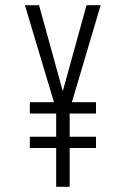

<svg xmlns="http://www.w3.org/2000/svg" viewBox="-20 -720 490 740"><path d="M196.5 0V-149.5H95V-193H196.5V-282.5H95V-326H188L76 -700H130.5L222 -368.5L313.5 -700H368L257 -326H350V-282.5H248.5V-193H350V-149.5H248.5V0Z"/></svg>

Font: League Mono Condensed UltraLight
Style: Regular
Weight: 200
Width: 1
Designer: Tyler Finck
Foundry: The League of Moveable Type / Tyler Finck
Version: Version 2.210